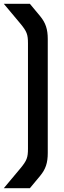

<svg xmlns="http://www.w3.org/2000/svg" viewBox="-44 -780 338 1009"><path d="M113 -760H-24L63 -656C97 -615 103 -599 103 -552V1C103 48 97 64 63 105L-24 209H113L167 144C196 109 207 76 207 24V-575C207 -626 196 -660 167 -695Z"/></svg>

Font: Tekex
Style: Regular
Weight: 400
Designer: NC Empire
Foundry: NC Empire
Version: Version 1.001;hotconv 1.0.109;makeotfexe 2.5.65596